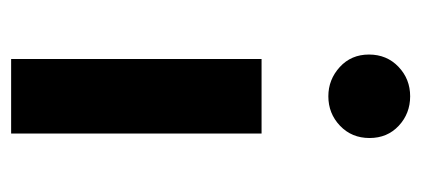

<svg xmlns="http://www.w3.org/2000/svg" viewBox="-226 -526 757 345"><g transform="rotate(90 152.5 -353.5)"><path d="M220 -445V5H86V-445ZM228 -639Q228 -607 206 -586Q184 -565 153 -565Q123 -565 100.5 -585.5Q78 -606 78 -638Q78 -670 100 -691Q122 -712 153 -712Q184 -712 206 -691.5Q228 -671 228 -639Z"/></g></svg>

Font: IngvarSans
Style: Bold
Weight: 700
Version: Version 3.000